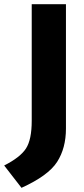

<svg xmlns="http://www.w3.org/2000/svg" viewBox="-85 -728 403 920"><path d="M231 -708V-112Q231 -18 188.5 48Q146 114 18 172L-65 65Q12 26 39.5 -16.5Q67 -59 67 -149V-708Z"/></svg>

Font: Magra
Style: Bold
Weight: 600
Designer: Viviana Monsalve
Foundry: Viviana Monsalve
Version: Version 1.001